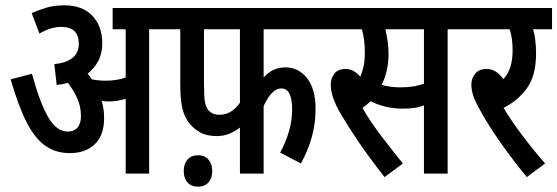

<svg xmlns="http://www.w3.org/2000/svg" viewBox="-20 -652 2093 721"><path d="M371 -208Q371 -145 336.5 -111Q302 -77 242 -77Q190 -77 151 -104Q112 -131 80.5 -192Q49 -253 20 -354L100 -375Q128 -271 159.5 -214.5Q191 -158 235 -158Q258 -158 271 -173Q284 -188 284 -216Q284 -253 269.5 -284Q255 -315 235 -341Q215 -335 193 -333L184 -411Q276 -421 276 -488Q276 -551 209 -551Q171 -551 128 -526L99 -603Q129 -616 157 -624Q185 -632 222 -632Q290 -632 327 -592.5Q364 -553 364 -490Q364 -451 349 -423Q334 -395 309 -375Q318 -365 325 -354Q349 -349 377 -349Q419 -349 452 -361V-542H403V-622H615V-542H540V0H452V-281Q436 -276 420 -273.5Q404 -271 387 -271Q376 -271 362 -273Q366 -259 368.5 -243Q371 -227 371 -208Z M970 -542V-361Q987 -380 1007 -389.5Q1027 -399 1052 -399Q1101 -399 1133 -358.5Q1165 -318 1165 -242Q1165 -189 1151 -138Q1137 -87 1110 -38L1032 -79Q1052 -115 1064.5 -156.5Q1077 -198 1077 -242Q1077 -320 1036 -320Q1001 -320 970 -254V0H881V-173Q863 -159 841.5 -150Q820 -141 794 -141Q756 -141 731.5 -155Q707 -169 691 -189Q673 -212 665 -244Q657 -276 657 -335V-542H603V-622H1207V-542ZM746 -542V-340Q746 -293 749 -272.5Q752 -252 762 -239Q777 -221 803 -221Q829 -221 848 -233.5Q867 -246 881 -266V-542ZM670 -10Q670 -36 684 -52.5Q698 -69 724 -69Q749 -69 763 -52.5Q777 -36 777 -10Q777 17 763 33Q749 49 724 49Q698 49 684 33Q670 17 670 -10Z M1661 -542V0H1572V-256Q1553 -249 1533.5 -246.5Q1514 -244 1492 -244Q1457 -244 1425.5 -252Q1394 -260 1372 -272Q1357 -258 1341 -247Q1370 -196 1412 -141Q1454 -86 1493 -38L1424 13Q1366 -61 1327 -118.5Q1288 -176 1258 -227Q1239 -260 1230.5 -286.5Q1222 -313 1222 -334Q1222 -358 1235.5 -375.5Q1249 -393 1279 -393Q1308 -393 1333 -364Q1341 -382 1345.5 -403.5Q1350 -425 1350 -455Q1350 -504 1339 -542H1195V-622H1735V-542ZM1482 -324Q1508 -324 1529 -327Q1550 -330 1572 -338V-542H1427Q1432 -523 1435.5 -498.5Q1439 -474 1439 -450Q1439 -413 1431.5 -383.5Q1424 -354 1413 -333Q1447 -324 1482 -324Z M2027 -38 1958 13Q1917 -37 1881 -86.5Q1845 -136 1818.5 -178Q1792 -220 1778 -247Q1762 -276 1756 -296.5Q1750 -317 1750 -334Q1750 -357 1764 -375Q1778 -393 1808 -393Q1843 -393 1870 -355Q1905 -391 1905 -463Q1905 -509 1894 -542H1723V-622H2053V-542H1982Q1987 -526 1990 -503Q1993 -480 1993 -451Q1993 -368 1959 -321Q1925 -274 1871 -247Q1900 -198 1942.5 -142Q1985 -86 2027 -38Z"/></svg>

Font: Noto Sans ExtraCondensed Medium
Style: Italic
Weight: 500
Width: 2
Italic angle: -12°
Designer: Monotype Design Team
Foundry: Monotype Imaging Inc.
Version: Version 2.013; ttfautohint (v1.8.4.7-5d5b)